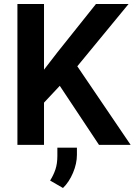

<svg xmlns="http://www.w3.org/2000/svg" viewBox="-20 -731 679 969"><path d="M479.5 0 281.7 -297.9 202.1 -212.9V0H67.9V-710.9H202.1V-379.4L270 -467.3L464.4 -710.9H628.9L370.1 -396.5L639.2 0ZM368.2 14.2V50.3Q368.2 94.2 348.6 140.9Q329.1 187.5 297.9 217.8L232.9 180.2Q250 153.3 259.8 124Q269.5 94.7 269.5 55.7V14.2Z"/></svg>

Font: Vazirmatn UI SemiBold
Style: Regular
Weight: 600
Designer: Saber Rastikerdar
Foundry: Saber Rastikerdar
Version: Version 33.003